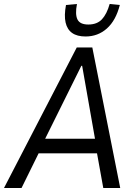

<svg xmlns="http://www.w3.org/2000/svg" viewBox="-29 -943 696 963"><path d="M-9 0 356 -705H434L574 0H489L452 -205L486 -174H136L180 -205L79 0ZM379 -613 187 -226 174 -247H472L451 -227L383 -613ZM400 -760Q358 -760 333 -777.5Q308 -795 300 -830Q292 -865 302 -918L357 -923Q347 -871 359.5 -845.5Q372 -820 414 -820Q458 -820 482.5 -846.5Q507 -873 521 -923L572 -918Q552 -840 507 -800Q462 -760 400 -760Z"/></svg>

Font: Nunito Sans 7pt Condensed
Style: Italic
Weight: 400
Width: 3
Italic angle: -9°
Designer: Vernon Adams
Foundry: Vernon Adams
Version: Version 3.101;gftools[0.9.27]